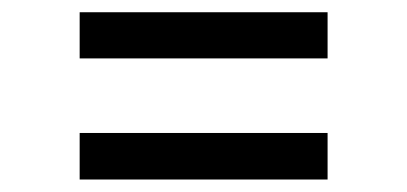

<svg xmlns="http://www.w3.org/2000/svg" viewBox="-20 -473 655 309"><path d="M108.2 -453.3H507.2V-379H108.2ZM108.2 -259H507.2V-184.1H108.2Z"/></svg>

Font: Fira Code Fixed
Style: Regular
Weight: 400
Monospace: yes
Designer: Carrois Corporate, Edenspiekermann AG, Nikita Prokopov
Foundry: Carrois Corporate, Edenspiekermann AG, Nikita Prokopov
Version: Version 5.002